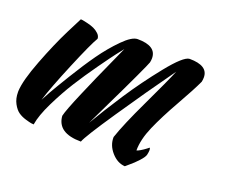

<svg xmlns="http://www.w3.org/2000/svg" viewBox="-151 -570 862 730"><g transform="rotate(20 279.5 -204.5)"><path d="M293 -440Q369 -440 369 -390Q369 -382 367 -373Q365 -366 338 -308Q311 -250 275.5 -177Q240 -104 228 -78Q265 -141 313.5 -215Q362 -289 421 -362.5Q480 -436 504 -437Q579 -437 579 -389Q579 -380 577 -371Q560 -334 520 -263.5Q480 -193 456.5 -139Q433 -85 433 -41Q433 -41 434 -41Q437 -41 448 -47.5Q459 -54 468 -61L477 -68Q482 -63 477 -40Q475 -30 458.5 -12Q442 6 427 18L412 31Q381 29 357 1.5Q333 -26 334 -59Q353 -116 403.5 -222Q454 -328 473 -374Q392 -261 311.5 -142Q231 -23 223 0Q128 0 123 -68Q128 -91 162 -170.5Q196 -250 227 -318L258 -387Q250 -377 236 -359Q222 -341 186 -290.5Q150 -240 121 -194Q92 -148 65 -93Q38 -38 32 0Q28 0 21.5 -1Q15 -2 -2 -7Q-19 -12 -32 -21Q-45 -30 -55.5 -49.5Q-66 -69 -66 -95Q-66 -97 -66 -100Q-64 -143 -31.5 -227.5Q1 -312 32 -374L64 -437Q67 -437 73 -436Q79 -435 93.5 -431.5Q108 -428 119 -423Q130 -418 139.5 -409Q149 -400 149 -389Q132 -361 88.5 -257Q45 -153 28 -98Q35 -112 48 -135Q61 -158 97 -217Q133 -276 165 -321Q197 -366 233.5 -403Q270 -440 293 -440Z"/></g></svg>

Font: Vervelle
Style: Script
Weight: 400
Monospace: yes
Designer: Nur Solikh
Foundry: Astageni Type
Version: Version 1.0